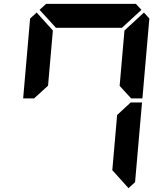

<svg xmlns="http://www.w3.org/2000/svg" viewBox="-20 -1020 856 995"><path d="M162 -515 157 -510H100L136 -924L170 -955L254 -862L229 -576ZM653 -485 658 -489H716L680 -76L646 -45L562 -138L587 -424ZM726 -955 754 -924 718 -510H660L656 -514L600 -575L625 -862ZM185 -969 219 -1000H684L713 -969L612 -876H270Z"/></svg>

Font: DSEG7 Classic
Style: BoldItalic
Weight: 700
Italic angle: -5°
Designer: Keshikan(Twitter:@keshinomi_88pro)
Version: Version 0.46